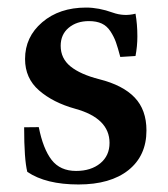

<svg xmlns="http://www.w3.org/2000/svg" viewBox="-20 -474 443 505"><path d="M186.5 11.2Q100.6 11.2 51.8 -22Q43.5 -54.7 43.5 -139.2L82 -139.6Q93.3 -82.5 115.7 -53.5Q138.2 -24.4 180.2 -24.4Q219.2 -24.4 243.7 -44.4Q268.1 -64.5 268.1 -98.1Q268.1 -163.1 177.7 -188Q119.6 -204.1 82.8 -236.1Q45.9 -268.1 45.9 -318.8Q45.9 -377 91.1 -415.5Q136.2 -454.1 206.5 -454.1Q239.7 -454.1 276.4 -440.9Q306.2 -430.2 336.4 -438Q341.3 -410.2 341.3 -378.4Q341.3 -352.1 336.4 -326.7L296.4 -324.2Q290 -348.6 284.9 -363Q279.8 -377.4 270.5 -391.6Q261.2 -405.8 247.6 -412.1Q233.9 -418.5 213.9 -418.5Q181.6 -418.5 160.6 -400.9Q139.6 -383.3 139.6 -353.5Q139.6 -320.3 165.5 -299.3Q191.4 -278.3 241.2 -265.6Q303.2 -250 334.2 -217.5Q365.2 -185.1 365.2 -130.9Q365.2 -64.5 317.9 -26.6Q270.5 11.2 186.5 11.2Z"/></svg>

Font: Elstob 10pt SemiBold
Style: Regular
Weight: 600
Designer: Peter S. Baker
Version: Version 1.015